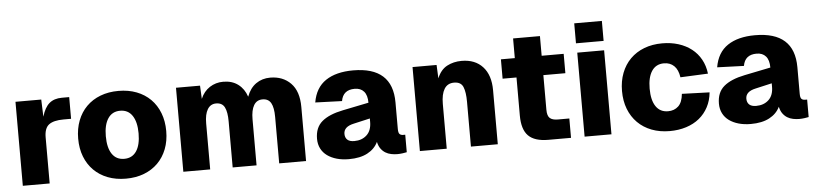

<svg xmlns="http://www.w3.org/2000/svg" viewBox="-44 -969 5208 1225"><g transform="rotate(-5 2560.0 -357.0)"><path d="M61 0V-538H226L230 -428Q247 -486 277.5 -512Q308 -538 358 -538H405V-399H357Q293 -399 263 -376.5Q233 -354 233 -295V0Z M721 12Q657 12 605 -8Q553 -28 516 -65Q479 -102 459 -153.5Q439 -205 439 -269Q439 -332 459 -384Q479 -436 516 -473Q553 -510 605 -530Q657 -550 721 -550Q785 -550 837 -530Q889 -510 926 -473Q963 -436 983 -384Q1003 -332 1003 -269Q1003 -205 983 -153.5Q963 -102 926 -65Q889 -28 837 -8Q785 12 721 12ZM721 -115Q772 -115 799 -155Q826 -195 826 -269Q826 -342 799 -382.5Q772 -423 721 -423Q670 -423 643 -382.5Q616 -342 616 -269Q616 -195 643 -155Q670 -115 721 -115Z M1089 0V-538H1243L1247 -453Q1267 -500 1305.5 -525Q1344 -550 1392 -550Q1449 -550 1487.5 -521Q1526 -492 1543 -441Q1563 -495 1602 -522.5Q1641 -550 1693 -550Q1774 -550 1824.5 -498.5Q1875 -447 1875 -346V0H1703V-297Q1703 -357 1686.5 -386.5Q1670 -416 1632 -416Q1595 -416 1576.5 -384.5Q1558 -353 1558 -295V0H1405V-295Q1405 -355 1389.5 -385.5Q1374 -416 1335 -416Q1299 -416 1280 -384.5Q1261 -353 1261 -295V0Z M2149 12Q2106 12 2071 2Q2036 -8 2010.5 -26.5Q1985 -45 1971 -72.5Q1957 -100 1957 -135Q1957 -207 2002.5 -245.5Q2048 -284 2137 -302L2304 -336Q2304 -384 2283 -408Q2262 -432 2224 -432Q2149 -432 2137 -361L1966 -367Q1982 -461 2048.5 -505.5Q2115 -550 2224 -550Q2476 -550 2476 -323V-153Q2476 -128 2484 -120Q2492 -112 2507 -112H2520V0Q2512 2 2494 4.5Q2476 7 2459 7Q2440 7 2420 3Q2400 -1 2383.5 -11Q2367 -21 2354.5 -38Q2342 -55 2336 -82Q2315 -38 2268 -13Q2221 12 2149 12ZM2193 -100Q2242 -100 2273 -129Q2304 -158 2304 -213V-235L2199 -211Q2134 -197 2134 -151Q2134 -127 2148.5 -113.5Q2163 -100 2193 -100Z M2604 0V-538H2758L2762 -452Q2784 -506 2825.5 -528Q2867 -550 2919 -550Q3005 -550 3054 -496.5Q3103 -443 3103 -346V0H2931V-287Q2931 -349 2917 -382.5Q2903 -416 2859 -416Q2817 -416 2796.5 -382.5Q2776 -349 2776 -287V0Z M3427 0Q3339 0 3299 -40.5Q3259 -81 3259 -170V-414H3170V-538H3259V-664H3431V-538H3572V-414H3431V-192Q3431 -153 3447.5 -138.5Q3464 -124 3498 -124H3572V0Z M3659 0V-538H3831V0ZM3656 -598V-726H3833V-598Z M4204 12Q4140 12 4088 -8Q4036 -28 3999 -65Q3962 -102 3942 -153.5Q3922 -205 3922 -269Q3922 -332 3942 -384Q3962 -436 3999 -473Q4036 -510 4088 -530Q4140 -550 4204 -550Q4260 -550 4307.5 -535Q4355 -520 4391 -492Q4427 -464 4449.5 -423.5Q4472 -383 4478 -332L4301 -324Q4294 -373 4268.5 -397.5Q4243 -422 4204 -422Q4153 -422 4126 -382Q4099 -342 4099 -269Q4099 -195 4126 -155Q4153 -115 4204 -115Q4244 -115 4270 -139.5Q4296 -164 4301 -218L4478 -212Q4473 -160 4451 -118.5Q4429 -77 4393.5 -48Q4358 -19 4309.5 -3.5Q4261 12 4204 12Z M4723 12Q4680 12 4645 2Q4610 -8 4584.5 -26.5Q4559 -45 4545 -72.5Q4531 -100 4531 -135Q4531 -207 4576.5 -245.5Q4622 -284 4711 -302L4878 -336Q4878 -384 4857 -408Q4836 -432 4798 -432Q4723 -432 4711 -361L4540 -367Q4556 -461 4622.5 -505.5Q4689 -550 4798 -550Q5050 -550 5050 -323V-153Q5050 -128 5058 -120Q5066 -112 5081 -112H5094V0Q5086 2 5068 4.5Q5050 7 5033 7Q5014 7 4994 3Q4974 -1 4957.5 -11Q4941 -21 4928.5 -38Q4916 -55 4910 -82Q4889 -38 4842 -13Q4795 12 4723 12ZM4767 -100Q4816 -100 4847 -129Q4878 -158 4878 -213V-235L4773 -211Q4708 -197 4708 -151Q4708 -127 4722.5 -113.5Q4737 -100 4767 -100Z"/></g></svg>

Font: Geist ExtBd
Style: Regular
Weight: 400
Designer: Basement.studio, Andrés Briganti, Mateo Zaragoza
Foundry: Basement.studio, Vercel, Andrés Briganti, Guido Ferreyra, Mateo Zaragoza
Version: Version 1.401